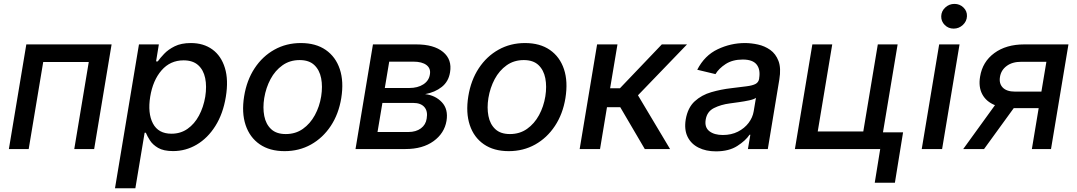

<svg xmlns="http://www.w3.org/2000/svg" viewBox="-20 -777 5615 1001"><path d="M26.3 0 117.2 -545.5H561.8L470.9 0H367.2L442.8 -453.8H205.3L129.6 0Z M579.5 204.5 704.5 -545.5H808.2L793.7 -457H802.6Q814.6 -474.1 835.8 -496.4Q856.9 -518.8 890.8 -535.7Q924.7 -552.6 975.1 -552.6Q1041.2 -552.6 1087.2 -519.2Q1133.2 -485.8 1152.5 -422.9Q1171.9 -360.1 1157.3 -271.7Q1142.8 -183.6 1102.8 -120.2Q1062.9 -56.8 1005.7 -23.1Q948.5 10.7 882.5 10.7Q832.7 10.7 804.3 -6Q775.9 -22.7 761.7 -45.1Q747.5 -67.5 740.4 -84.9H734L685.7 204.5ZM763.1 -272.7Q749.3 -186.8 777.3 -133.3Q805.4 -79.9 873.9 -79.9Q921.5 -79.9 957.7 -105.3Q994 -130.7 1017.4 -174.4Q1040.8 -218 1050.1 -272.7Q1058.6 -327.1 1049.7 -369.9Q1040.8 -412.6 1013 -437.5Q985.1 -462.4 937.1 -462.4Q867.5 -462.4 822.3 -410.3Q777 -358.3 763.1 -272.7Z M1463.8 11Q1385.7 11 1333.8 -24.9Q1282 -60.7 1260.5 -125Q1239 -189.3 1252.8 -274.9Q1266.3 -358.7 1307.5 -421.2Q1348.7 -483.7 1410.7 -518.1Q1472.7 -552.6 1548.3 -552.6Q1626.4 -552.6 1678.3 -516.7Q1730.1 -480.8 1751.6 -416.4Q1773.1 -351.9 1759.2 -265.6Q1745.7 -182.5 1704.4 -120.2Q1663 -57.9 1601.2 -23.4Q1539.4 11 1463.8 11ZM1469.8 -78.1Q1521 -78.1 1559.1 -105.1Q1597.3 -132.1 1621.6 -176.8Q1646 -221.6 1654.5 -274.9Q1662.6 -326.3 1654.3 -369.1Q1646 -411.9 1618.6 -437.9Q1591.3 -463.8 1542.3 -463.8Q1491.1 -463.8 1452.8 -436.6Q1414.4 -409.4 1390.4 -364.5Q1366.5 -319.6 1357.6 -266Q1349.4 -214.8 1357.8 -172.2Q1366.1 -129.6 1393.5 -103.9Q1420.8 -78.1 1469.8 -78.1Z M1833.5 0 1924.4 -545.5H2150.2Q2242.2 -545.5 2290 -506Q2337.7 -466.6 2326.3 -399.9Q2318.5 -351.6 2283.2 -323.7Q2247.9 -295.8 2196.4 -286.2Q2249.6 -280.2 2283.7 -244Q2317.8 -207.7 2307.9 -147Q2296.9 -82 2240.2 -41Q2183.6 0 2094.1 0ZM1948.2 -88.8H2109Q2148.8 -88.8 2174.4 -107.8Q2199.9 -126.8 2204.5 -158.7Q2211.3 -197.1 2192.5 -218.8Q2173.7 -240.4 2134.6 -240.4H1973.7ZM1986.2 -318.2H2113.3Q2158 -318.2 2187.1 -337.2Q2216.3 -356.2 2221.2 -388.5Q2226.9 -419.7 2203.7 -437.7Q2180.4 -455.6 2135.3 -455.6H2009.2Z M2632.5 11Q2554.3 11 2502.5 -24.9Q2450.6 -60.7 2429.2 -125Q2407.7 -189.3 2421.5 -274.9Q2435 -358.7 2476.2 -421.2Q2517.4 -483.7 2579.4 -518.1Q2641.3 -552.6 2717 -552.6Q2795.1 -552.6 2846.9 -516.7Q2898.8 -480.8 2920.3 -416.4Q2941.8 -351.9 2927.9 -265.6Q2914.4 -182.5 2873 -120.2Q2831.7 -57.9 2769.9 -23.4Q2708.1 11 2632.5 11ZM2638.5 -78.1Q2689.6 -78.1 2727.8 -105.1Q2766 -132.1 2790.3 -176.8Q2814.6 -221.6 2823.2 -274.9Q2831.3 -326.3 2823 -369.1Q2814.6 -411.9 2787.3 -437.9Q2759.9 -463.8 2710.9 -463.8Q2659.8 -463.8 2621.4 -436.6Q2583.1 -409.4 2559.1 -364.5Q2535.2 -319.6 2526.3 -266Q2518.1 -214.8 2526.5 -172.2Q2534.8 -129.6 2562.1 -103.9Q2589.5 -78.1 2638.5 -78.1Z M3002.1 0 3093 -545.5H3199.2L3160.9 -316.8H3212L3430.4 -545.5H3561.8L3306.1 -280.2L3473.4 0H3341.6L3213.8 -218H3144.5L3108.3 0Z M3712.4 12.1Q3660.5 12.1 3621.8 -7.3Q3583.1 -26.6 3564.8 -63.7Q3546.5 -100.9 3555 -154.1Q3565.7 -215.9 3601.9 -248.9Q3638.1 -282 3688.6 -296.5Q3739 -311.1 3791.5 -317.1Q3841.3 -323.2 3872.2 -327.1Q3903.1 -331 3918.9 -339.3Q3934.7 -347.7 3937.9 -366.5V-369Q3945.3 -415.1 3924.5 -440.9Q3903.8 -466.6 3852.6 -466.6Q3799.4 -466.6 3763.3 -443.2Q3727.3 -419.7 3710.2 -390.6L3615.1 -413.4Q3653.4 -487.9 3721.6 -520.2Q3789.8 -552.6 3863.6 -552.6Q3896.3 -552.6 3931.5 -544.9Q3966.6 -537.3 3995.6 -516.9Q4024.5 -496.4 4038.7 -459.2Q4052.9 -421.9 4043 -362.2L3983 0H3879.3L3892 -74.6H3887.8Q3867.5 -44 3823.9 -16Q3780.2 12.1 3712.4 12.1ZM3748.6 -73.2Q3793 -73.2 3827.2 -90.6Q3861.5 -108 3882.8 -136.2Q3904.1 -164.4 3909.4 -196.7L3921.2 -267Q3912.3 -259.6 3886.4 -253.9Q3860.4 -248.2 3831.7 -244.3Q3802.9 -240.4 3785.5 -237.9Q3738.6 -231.9 3702.2 -213.6Q3665.8 -195.3 3659.1 -152.7Q3652.7 -113.3 3678.1 -93.2Q3703.5 -73.2 3748.6 -73.2Z M4659.8 -545.5 4568.9 0H4124.3L4215.2 -545.5H4318.9L4243.3 -91.6H4480.8L4556.5 -545.5ZM4688.2 -87 4645.6 175.8H4540.5L4583.1 -87Z M4785.5 0 4876.4 -545.5H4982.6L4891.7 0ZM4951.7 -627.8Q4924.4 -627.8 4905.4 -646.8Q4886.4 -665.8 4887.1 -692.5Q4887.8 -719.1 4908.2 -737.9Q4928.6 -756.7 4956 -756.7Q4983.7 -756.7 5003 -737.9Q5022.4 -719.1 5021.3 -692.5Q5020.2 -665.8 4999.8 -646.8Q4979.4 -627.8 4951.7 -627.8Z M5359.7 0 5395.2 -213.4H5265.3L5110.4 0H5001.8L5167.3 -228.7Q5121.4 -247.2 5101 -285.7Q5080.6 -324.2 5089.8 -377.8Q5102.3 -454.9 5163.9 -500.2Q5225.5 -545.5 5320 -545.5H5550.4L5459.5 0ZM5409.4 -299.4 5435.4 -454.9H5304.7Q5257.8 -454.9 5228.5 -433.2Q5199.2 -411.6 5193.5 -376.4Q5187.5 -341.6 5207.9 -320.5Q5228.3 -299.4 5271.7 -299.4Z"/></svg>

Font: Inter UI Medium
Style: Italic
Weight: 500
Italic angle: 9.39999°
Designer: Rasmus Andersson
Foundry: rsms
Version: 3.2;8d6f07862